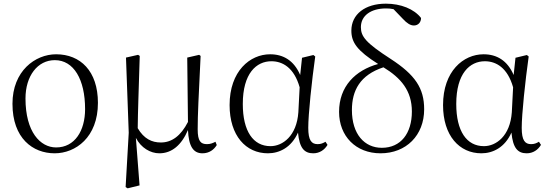

<svg xmlns="http://www.w3.org/2000/svg" viewBox="-20 -822 2993 1047"><path d="M278 14C392 14 514 -73 514 -261C514 -435 418 -526 286 -526C172 -526 48 -435 48 -256C48 -68 159 14 278 14ZM286 -18C200 -18 119 -102 119 -285C119 -408 185 -494 279 -494C382 -494 444 -389 444 -227C444 -109 388 -18 286 -18Z M849 14C917 14 970 -31 1005 -113C1009 -24 1034 14 1084 14C1121 14 1147 -6 1162 -31L1155 -49C1141 -42 1128 -36 1109 -36C1075 -36 1058 -51 1058 -117C1058 -198 1063 -288 1074 -517L1066 -523L1001 -508L1005 -157C966 -81 917 -45 857 -45C808 -45 765 -65 731 -123C732 -219 736 -317 742 -517L733 -523L667 -508L682 -98L665 198L676 205L741 189L721 -70C749 -16 800 14 849 14Z M1441 14C1504 14 1569 -18 1605 -99C1613 -15 1639 14 1688 14C1723 14 1750 -5 1766 -32L1755 -49C1741 -41 1730 -36 1712 -36C1679 -36 1661 -56 1661 -125C1661 -199 1680 -379 1699 -514L1689 -522L1627 -507L1617 -413C1583 -492 1525 -526 1453 -526C1343 -526 1232 -434 1232 -249C1232 -82 1321 14 1441 14ZM1614 -346 1607 -210C1598 -80 1521 -25 1455 -25C1361 -25 1304 -106 1304 -255C1304 -422 1378 -488 1460 -488C1522 -488 1584 -452 1614 -346Z M2055 14C2195 14 2293 -84 2293 -226C2293 -341 2244 -414 2110 -501C1974 -589 1948 -623 1948 -674C1948 -737 2003 -776 2085 -776C2099 -776 2113 -775 2126 -772L2177 -719C2199 -695 2218 -683 2237 -683C2260 -683 2276 -700 2276 -724C2238 -773 2166 -802 2084 -802C1971 -802 1896 -744 1896 -655C1896 -591 1927 -546 2042 -473C1918 -439 1829 -351 1829 -212C1829 -79 1921 14 2055 14ZM2071 -455C2166 -397 2226 -328 2226 -214C2226 -95 2166 -16 2062 -16C1968 -16 1899 -90 1899 -222C1899 -328 1943 -413 2071 -455Z M2605 14C2668 14 2733 -18 2769 -99C2777 -15 2803 14 2852 14C2887 14 2914 -5 2930 -32L2919 -49C2905 -41 2894 -36 2876 -36C2843 -36 2825 -56 2825 -125C2825 -199 2844 -379 2863 -514L2853 -522L2791 -507L2781 -413C2747 -492 2689 -526 2617 -526C2507 -526 2396 -434 2396 -249C2396 -82 2485 14 2605 14ZM2778 -346 2771 -210C2762 -80 2685 -25 2619 -25C2525 -25 2468 -106 2468 -255C2468 -422 2542 -488 2624 -488C2686 -488 2748 -452 2778 -346Z"/></svg>

Font: Noto Serif SC Light
Style: Regular
Weight: 300
Designer: Ryoko NISHIZUKA 西塚涼子 (kana & ideographs); Frank Grießhammer (Latin, Greek & Cyrillic); Wenlong ZHANG 张文龙 (bopomofo); San
Foundry: Adobe
Version: Version 2.001;hotconv 1.1.0;makeotfexe 2.6.0